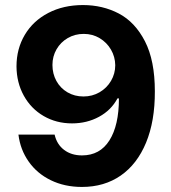

<svg xmlns="http://www.w3.org/2000/svg" viewBox="-20 -737 683 767"><path d="M598.6 -372.1Q599.1 -253.4 563.5 -167.2Q527.8 -81.1 462.2 -35.6Q396.5 9.8 307.6 9.8Q237.8 9.8 182.9 -17.1Q127.9 -43.9 94.5 -91.6Q61 -139.2 53.7 -199.2H198.2Q207 -160.2 236.1 -138.2Q265.1 -116.2 307.6 -116.2Q379.4 -116.2 417.2 -176.3Q455.1 -236.3 455.1 -343.8H449.2Q424.3 -296.9 375.7 -270.5Q327.1 -244.1 267.6 -244.1Q205.1 -244.1 154.5 -273.4Q104 -302.7 75.2 -354.7Q46.4 -406.7 45.9 -471.7Q45.9 -542 79.1 -597.9Q112.3 -653.8 172.9 -685.3Q233.4 -716.8 311.5 -716.8Q390.1 -716.8 454.8 -682.9Q519.5 -648.9 559.1 -572Q598.6 -495.1 598.6 -372.1ZM189.5 -477.5Q189.5 -442.4 205.3 -413.6Q221.2 -384.8 249.5 -368.2Q277.8 -351.6 313.5 -351.6Q348.6 -351.6 377.7 -368.4Q406.7 -385.3 423.6 -414.1Q440.4 -442.9 440.4 -476.6Q439.9 -510.3 423.3 -538.8Q406.7 -567.4 378.2 -584.5Q349.6 -601.6 314.5 -601.6Q279.3 -601.6 250.7 -585Q222.2 -568.4 205.8 -540Q189.5 -511.7 189.5 -477.5Z"/></svg>

Font: Pretendard Std
Style: Bold
Weight: 700
Designer: Base glyphs from Inter by Rasmus Andersson; Hangeul glyphs from Noto Sans CJK(Source Han Sans) by Jang Soo-young and Kan
Foundry: Kil Hyung-jin
Version: Version 1.309